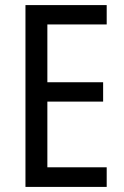

<svg xmlns="http://www.w3.org/2000/svg" viewBox="-20 -734 488 754"><path d="M399 0H80V-714H399V-638H166V-411H385V-335H166V-77H399Z"/></svg>

Font: Noto Sans Lao Condensed
Style: Regular
Weight: 400
Width: 3
Designer: Monotype Design Team
Foundry: Monotype Imaging Inc.
Version: Version 2.003; ttfautohint (v1.8.4.7-5d5b)